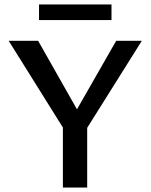

<svg xmlns="http://www.w3.org/2000/svg" viewBox="-20 -841 675 861"><path d="M284 -234 19 -658H151L355 -298ZM262 0V-297H371V0ZM353 -239 295 -298 501 -658H616ZM155 -751V-821H480V-751Z"/></svg>

Font: Ysabeau Office SemiBold
Style: Regular
Weight: 600
Designer: Christian Thalmann (Catharsis Fonts)
Version: Version 2.001;gftools[0.9.30]; featfreeze: tnum,lnum,ss02